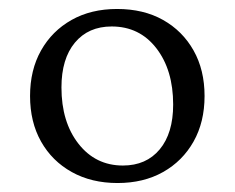

<svg xmlns="http://www.w3.org/2000/svg" viewBox="-20 -726 523 428"><path d="M242 -318Q184 -318 140 -342.5Q96 -367 71.5 -410.5Q47 -454 47 -512Q47 -570 71.5 -613.5Q96 -657 139.5 -681.5Q183 -706 241 -706Q300 -706 343.5 -681.5Q387 -657 411.5 -613.5Q436 -570 436 -512Q436 -454 411.5 -410.5Q387 -367 343.5 -342.5Q300 -318 242 -318ZM254 -357Q306 -357 336 -393Q366 -429 366 -493Q366 -570 328.5 -618.5Q291 -667 229 -667Q177 -667 147 -631Q117 -595 117 -531Q117 -454 155 -405.5Q193 -357 254 -357Z"/></svg>

Font: Hedvig Letters Serif
Style: Regular
Weight: 400
Designer: Alexander Örn & Tor Weibull
Foundry: Kanon Foundry
Version: Version 1.000